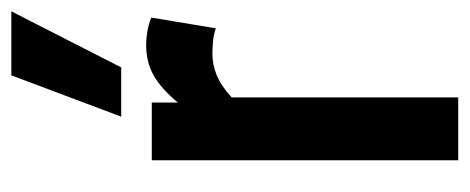

<svg xmlns="http://www.w3.org/2000/svg" viewBox="-265 -564 829 339"><g transform="rotate(-90 149.5 -394.5)"><path d="M138 -541V-495Q162 -524 185.5 -537.5Q209 -551 240 -551Q250 -551 262.5 -549Q275 -547 288 -542L269 -428Q257 -432 245 -433Q233 -434 224 -434Q205 -434 186.5 -426.5Q168 -419 147 -400V0H36V-541ZM113 -595 186 -789H299L200 -595Z"/></g></svg>

Font: Georama Condensed SemiBold
Style: Regular
Weight: 600
Width: 3
Designer: Jean-Baptiste Levee
Foundry: Production Type
Version: Version 1.000